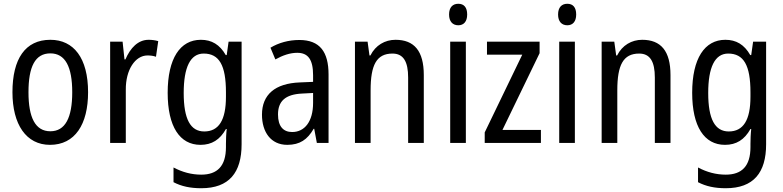

<svg xmlns="http://www.w3.org/2000/svg" viewBox="-20 -758 4152 1018"><path d="M447 -269C447 -450 371 -547 247 -547C114 -547 46 -446 46 -269C46 -98 119 10 245 10C378 10 447 -99 447 -269ZM131 -269C131 -404 166 -475 247 -475C326 -475 363 -404 363 -269C363 -134 326 -62 247 -62C167 -62 131 -135 131 -269Z M768 -547C712 -547 671 -504 645 -443H640L630 -537H564V0H647V-282C646 -388 697 -464 762 -464C778 -464 794 -462 807 -457L819 -540C802 -545 784 -547 768 -547Z M1045 -547C935 -547 869 -448 869 -266C869 -87 933 10 1043 10C1103 10 1146 -17 1178 -74H1182C1179 -48 1178 -15 1178 5V22C1178 123 1132 168 1047 168C996 168 947 155 900 130V208C942 230 989 240 1047 240C1195 240 1261 157 1261 7V-537H1192L1182 -466H1177C1145 -522 1102 -547 1045 -547ZM1060 -474C1142 -474 1178 -412 1178 -269V-245C1178 -121 1140 -61 1063 -61C990 -61 954 -126 954 -265C954 -401 989 -474 1060 -474Z M1567 -546C1510 -546 1457 -531 1414 -505L1440 -443C1480 -465 1518 -478 1556 -478C1613 -478 1640 -443 1640 -359V-324L1570 -321C1438 -316 1369 -256 1369 -150C1369 -58 1416 10 1503 10C1570 10 1610 -18 1643 -75H1646L1660 0H1722V-363C1722 -483 1676 -546 1567 -546ZM1583 -262 1640 -265V-213C1640 -113 1595 -58 1529 -58C1483 -58 1454 -87 1454 -151C1454 -220 1491 -258 1583 -262Z M2077 -547C2021 -547 1971 -518 1944 -464H1939L1929 -537H1862V0H1945V-279C1945 -413 1976 -474 2061 -474C2119 -474 2144 -431 2144 -347V0H2227V-360C2227 -488 2176 -547 2077 -547Z M2410 -738C2380 -738 2361 -719 2361 -681C2361 -644 2380 -624 2410 -624C2439 -624 2457 -644 2457 -681C2457 -719 2440 -738 2410 -738ZM2450 -537H2367V0H2450Z M2848 0V-69H2644L2841 -476V-537H2562V-468H2749L2550 -56V0Z M2988 -738C2958 -738 2939 -719 2939 -681C2939 -644 2958 -624 2988 -624C3017 -624 3035 -644 3035 -681C3035 -719 3018 -738 2988 -738ZM3028 -537H2945V0H3028Z M3385 -547C3329 -547 3279 -518 3252 -464H3247L3237 -537H3170V0H3253V-279C3253 -413 3284 -474 3369 -474C3427 -474 3452 -431 3452 -347V0H3535V-360C3535 -488 3484 -547 3385 -547Z M3826 -547C3716 -547 3650 -448 3650 -266C3650 -87 3714 10 3824 10C3884 10 3927 -17 3959 -74H3963C3960 -48 3959 -15 3959 5V22C3959 123 3913 168 3828 168C3777 168 3728 155 3681 130V208C3723 230 3770 240 3828 240C3976 240 4042 157 4042 7V-537H3973L3963 -466H3958C3926 -522 3883 -547 3826 -547ZM3841 -474C3923 -474 3959 -412 3959 -269V-245C3959 -121 3921 -61 3844 -61C3771 -61 3735 -126 3735 -265C3735 -401 3770 -474 3841 -474Z"/></svg>

Font: Noto Sans Gurmukhi UI Condensed
Style: Regular
Weight: 400
Width: 3
Designer: Jelle Bosma - Monotype Design Team
Foundry: Monotype Imaging Inc.
Version: Version 2.004